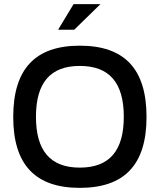

<svg xmlns="http://www.w3.org/2000/svg" viewBox="-20 -900 749 929"><path d="M366 9C151 9 44 -103 44 -334C44 -567 151 -679 366 -679C582 -679 689 -567 689 -334C689 -103 582 9 366 9ZM154 -335C154 -170 224 -89 366 -89C509 -89 579 -170 579 -335C579 -500 509 -581 366 -581C224 -581 154 -500 154 -335ZM261 -756H339L466 -880H336Z"/></svg>

Font: LT Wave Text Medium
Style: Regular
Weight: 500
Designer: Daniel Lyons
Version: Version 2.5 (Glyphs App)